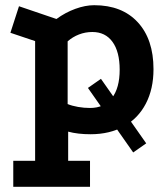

<svg xmlns="http://www.w3.org/2000/svg" viewBox="-20 -494 640 738"><path d="M368 -191 542 57 492 92 318 -156ZM31 224V124H115V-336L20 -368L53 -470L197 -421Q231 -446 269.5 -460Q308 -474 342 -474Q449 -474 509.5 -408.5Q570 -343 570 -228Q570 -152 540.5 -95.5Q511 -39 456.5 -8.5Q402 22 328 22Q279 22 242 12V124H326V224ZM326 -79Q381 -79 410.5 -117.5Q440 -156 440 -226Q440 -295 412.5 -333Q385 -371 335 -371Q308 -371 283.5 -361.5Q259 -352 240 -335V-94Q257 -87 280 -83Q303 -79 326 -79Z"/></svg>

Font: Podkova ExtraBold
Style: Regular
Weight: 800
Designer: Ilya Yudin
Foundry: Cyreal (www.cyreal.org)
Version: Version 2.103